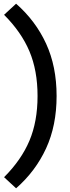

<svg xmlns="http://www.w3.org/2000/svg" viewBox="-20 -830 376 1038"><path d="M67 188 2 128Q95 35 139 -69Q183 -173 183 -311Q183 -449 139 -553Q95 -657 2 -750L67 -810Q172 -718 229 -594.5Q286 -471 286 -311Q286 -151 229 -27.5Q172 96 67 188Z"/></svg>

Font: Prodigy Sans Medium
Style: Regular
Weight: 500
Designer: Wei Huang
Foundry: Wei Huang
Version: Version 1.003; ttfautohint (v1.8.3)